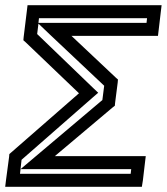

<svg xmlns="http://www.w3.org/2000/svg" viewBox="-31 -694 642 739"><path d="M566 -674H100H75L72 -649L60 -551L59 -539L67 -532L273 -335L13 -108L5 -101L4 -90L-8 0L-11 25H14H490H515L519 0L527 -68L530 -93H505H180L402 -280L411 -287L412 -298L422 -376L423 -388L415 -395L244 -556H552H577L580 -581L588 -649L591 -674H566ZM48 -43H111H474L472 -25H46L48 -43ZM117 -603 160 -562 370 -364 363 -309 99 -86 48 -43 52 -79 325 -318 347 -337 328 -355 112 -563 117 -603ZM535 -624 533 -606H182H117L119 -624H535Z"/></svg>

Font: Gamestation Display Outline
Style: Italic
Weight: 400
Designer: Jonas Hecksher
Foundry: Jonas Hecksher, Playtypeª, e-types AS
Version: Version 1.003